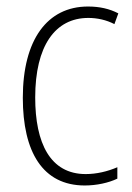

<svg xmlns="http://www.w3.org/2000/svg" viewBox="-20 -625 406 589"><path d="M240 -56C276 -56 313 -64 340 -77V-112C310 -99 276 -91 243 -91C134 -91 88 -186 88 -326C88 -484 149 -570 251 -570C278 -570 306 -564 331 -551L343 -584C316 -598 286 -605 250 -605C125 -605 50 -503 50 -325C50 -159 111 -56 240 -56Z"/></svg>

Font: Noto Sans Malayalam UI Condensed ExtraLight
Style: Regular
Weight: 200
Width: 3
Designer: Jelle Bosma - Monotype Design Team
Foundry: Monotype Imaging Inc.
Version: Version 2.104